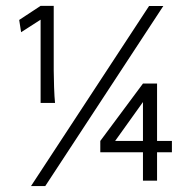

<svg xmlns="http://www.w3.org/2000/svg" viewBox="-20 -606 626 644"><path d="M84 18.1 480 -585.9H527.8L131.8 18.1ZM116.2 -260.7V-540L50.8 -498L44.4 -539.1L116.2 -586.4H160.2V-369.6Q160.2 -347.2 161.4 -313.2Q162.6 -279.3 164.6 -260.7ZM459.5 0V-95.2H316.4V-133.3L459.5 -325.7H506.8V-133.3H556.6V-95.2H506.8V0ZM366.2 -133.3H459.5V-263.7Z"/></svg>

Font: Harmattan
Style: Regular
Weight: 400
Designer: George W. Nuss III and SIL International
Foundry: SIL International
Version: Version 4.000